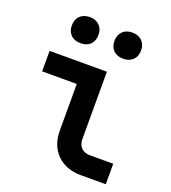

<svg xmlns="http://www.w3.org/2000/svg" viewBox="-142 -891 884 995"><g transform="rotate(20 300.0 -393.0)"><path d="M183 -642C227 -642 256 -669 256 -714C256 -758 227 -786 183 -786C138 -786 109 -758 109 -714C109 -669 138 -642 183 -642ZM417 -642C462 -642 491 -669 491 -714C491 -758 462 -786 417 -786C373 -786 344 -758 344 -714C344 -669 373 -642 417 -642ZM556 0V-113H426C387 -113 362 -139 362 -178V-550H46V-437H237V-178C237 -71 309 0 417 0Z"/></g></svg>

Font: Tekne LDO
Style: Bold
Weight: 700
Monospace: yes
Designer: Alessio Laiso, Mario Rullo, Paolo Rosset
Foundry: Alessio Laiso
Version: Version 1.000;hotconv 1.0.109;makeotfexe 2.5.65596